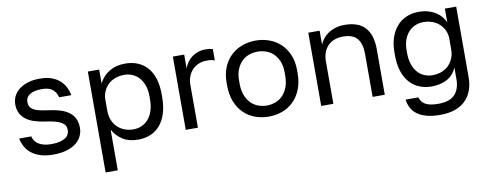

<svg xmlns="http://www.w3.org/2000/svg" viewBox="-63 -849 3481 1368"><g transform="rotate(-10 1677.5 -165.0)"><path d="M265 10Q212 10 173.5 -2.5Q135 -15 108.5 -36Q82 -57 66.5 -85.5Q51 -114 45 -145H133Q136 -129 145.5 -114.5Q155 -100 170.5 -89.5Q186 -79 209.5 -72.5Q233 -66 265 -66Q302 -66 327 -72.5Q352 -79 367.5 -89.5Q383 -100 390 -114.5Q397 -129 397 -145Q397 -162 390.5 -175Q384 -188 367.5 -199Q351 -210 323 -218Q295 -226 251 -232Q207 -238 171.5 -249.5Q136 -261 111.5 -280Q87 -299 73.5 -326Q60 -353 60 -390Q60 -420 73 -447Q86 -474 112 -495Q138 -516 176 -528Q214 -540 265 -540Q312 -540 347 -527.5Q382 -515 406 -494Q430 -473 444.5 -445Q459 -417 465 -385H377Q369 -420 343 -442Q317 -464 265 -464Q232 -464 210 -458Q188 -452 174 -442Q160 -432 154 -418.5Q148 -405 148 -390Q148 -372 154.5 -359Q161 -346 176.5 -336Q192 -326 217.5 -319.5Q243 -313 281 -308Q330 -302 368 -290.5Q406 -279 432 -259.5Q458 -240 471.5 -212Q485 -184 485 -145Q485 -114 471.5 -85.5Q458 -57 431 -36Q404 -15 362.5 -2.5Q321 10 265 10Z M610 200V-530H692V-430Q706 -457 725 -477.5Q744 -498 768 -512Q792 -526 820 -533Q848 -540 880 -540Q930 -540 970.5 -523.5Q1011 -507 1040 -474.5Q1069 -442 1084.5 -393.5Q1100 -345 1100 -280V-260Q1100 -193 1084 -142Q1068 -91 1039 -57.5Q1010 -24 969.5 -7Q929 10 880 10Q812 10 766.5 -20Q721 -50 698 -95V200ZM860 -68Q892 -68 920 -80.5Q948 -93 968.5 -117Q989 -141 1000.5 -177Q1012 -213 1012 -260V-280Q1012 -324 1000.5 -357.5Q989 -391 968.5 -414.5Q948 -438 920 -450Q892 -462 860 -462Q824 -462 794 -450.5Q764 -439 743 -418.5Q722 -398 710 -370Q698 -342 698 -310V-230Q698 -194 710 -164Q722 -134 743 -113Q764 -92 794 -80Q824 -68 860 -68Z M1225 0V-530H1307V-430Q1316 -454 1330 -474Q1344 -494 1363.5 -508.5Q1383 -523 1407.5 -531.5Q1432 -540 1460 -540Q1480 -540 1492.5 -538Q1505 -536 1515 -533V-451Q1502 -456 1489.5 -458Q1477 -460 1455 -460Q1425 -460 1399 -449Q1373 -438 1354 -418.5Q1335 -399 1324 -371Q1313 -343 1313 -310V0Z M1825 10Q1774 10 1728 -6.5Q1682 -23 1647 -56.5Q1612 -90 1591 -141Q1570 -192 1570 -260V-280Q1570 -345 1591 -393.5Q1612 -442 1647 -474.5Q1682 -507 1728 -523.5Q1774 -540 1825 -540Q1876 -540 1922 -523.5Q1968 -507 2003 -474.5Q2038 -442 2059 -393.5Q2080 -345 2080 -280V-260Q2080 -192 2059 -141Q2038 -90 2003 -56.5Q1968 -23 1922 -6.5Q1876 10 1825 10ZM1825 -70Q1855 -70 1885 -80.5Q1915 -91 1938 -113.5Q1961 -136 1975.5 -172Q1990 -208 1990 -260V-280Q1990 -328 1975.5 -362Q1961 -396 1938 -418Q1915 -440 1885 -450Q1855 -460 1825 -460Q1795 -460 1765 -450Q1735 -440 1712 -418Q1689 -396 1674.5 -362Q1660 -328 1660 -280V-260Q1660 -208 1674.5 -172Q1689 -136 1712 -113.5Q1735 -91 1765 -80.5Q1795 -70 1825 -70Z M2205 0V-530H2287V-430Q2296 -452 2312 -472Q2328 -492 2350.5 -507Q2373 -522 2402.5 -531Q2432 -540 2468 -540Q2568 -540 2616.5 -486.5Q2665 -433 2665 -330V0H2577V-310Q2577 -384 2546 -422Q2515 -460 2442 -460Q2403 -460 2374.5 -447Q2346 -434 2328 -413Q2310 -392 2301.5 -365Q2293 -338 2293 -310V0Z M3030 210Q2972 210 2931 198.5Q2890 187 2863.5 167Q2837 147 2823 119.5Q2809 92 2805 60H2897Q2902 76 2911 89Q2920 102 2935 111Q2950 120 2973.5 125Q2997 130 3030 130Q3111 130 3149 91Q3187 52 3187 -20V-105Q3164 -51 3116.5 -25.5Q3069 0 3005 0Q2956 0 2915.5 -17Q2875 -34 2846 -67Q2817 -100 2801 -149.5Q2785 -199 2785 -265V-285Q2785 -346 2801.5 -393.5Q2818 -441 2847 -473.5Q2876 -506 2916.5 -523Q2957 -540 3005 -540Q3039 -540 3069 -532Q3099 -524 3123 -509.5Q3147 -495 3165 -474.5Q3183 -454 3193 -430V-530H3275V-20Q3275 34 3259 76.5Q3243 119 3212 149Q3181 179 3135.5 194.5Q3090 210 3030 210ZM3025 -78Q3061 -78 3091 -89.5Q3121 -101 3142 -122Q3163 -143 3175 -172Q3187 -201 3187 -235V-315Q3187 -345 3175 -372Q3163 -399 3142 -419Q3121 -439 3091 -450.5Q3061 -462 3025 -462Q2993 -462 2965 -450Q2937 -438 2916.5 -415Q2896 -392 2884.5 -359.5Q2873 -327 2873 -285V-265Q2873 -220 2884.5 -185Q2896 -150 2916.5 -126Q2937 -102 2965 -90Q2993 -78 3025 -78Z"/></g></svg>

Font: Golos Text VF
Style: Regular
Weight: 400
Designer: A.Korolkova, Vitaly Kuzmin
Foundry: ParaType Ltd
Version: Version 2.003